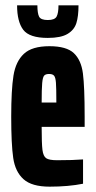

<svg xmlns="http://www.w3.org/2000/svg" viewBox="-20 -691 358 719"><path d="M297 -216H136Q136 -153 139 -129.5Q142 -106 153 -98.5Q164 -91 194 -91Q254 -91 291 -94V-3Q236 8 166 8Q99 8 68 -20Q37 -48 29.5 -99.5Q22 -151 22 -254Q22 -355 30.5 -408Q39 -461 69.5 -489.5Q100 -518 165 -518Q229 -518 256.5 -492Q284 -466 290.5 -416Q297 -366 297 -254ZM136 -307H191V-310Q191 -361 189.5 -381Q188 -401 182.5 -407.5Q177 -414 164 -414Q151 -414 145.5 -408Q140 -402 138 -380Q136 -358 136 -307ZM44 -671H120Q120 -641 126.5 -628.5Q133 -616 159 -616Q185 -616 192 -629Q199 -642 199 -671H274Q274 -630 266 -604.5Q258 -579 233 -564Q208 -549 159 -549Q90 -549 67 -579.5Q44 -610 44 -671Z"/></svg>

Font: Saira Ultra Condensed ExtraBold
Style: Regular
Weight: 800
Width: 1
Designer: Hector Gatti with collaboration of the Omnibus-Type team
Foundry: Omnibus-Type
Version: Version 1.001; ttfautohint (v1.8)